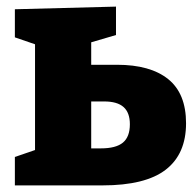

<svg xmlns="http://www.w3.org/2000/svg" viewBox="-20 -561 590 581"><path d="M334 -365Q435 -365 489 -321.5Q543 -278 543 -188Q543 -95 481.5 -47.5Q420 0 290 0H25V-86L86 -107V-427L25 -448V-533L331 -541V-455L256 -433V-365ZM285 -112Q331 -112 352 -129.5Q373 -147 373 -185Q373 -220 354 -237Q335 -254 295 -254H256V-112Z"/></svg>

Font: Bitter Pro ExtraBold
Style: Regular
Weight: 800
Designer: Sol Matas, and Bitter project Authors
Foundry: Sol Matas
Version: Version 1.010